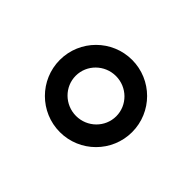

<svg xmlns="http://www.w3.org/2000/svg" viewBox="-67 -854 462 462"><g transform="rotate(-45 164.0 -623.0)"><path d="M41 -623C41 -555.1 96.1 -500 164 -500C231.9 -500 287 -555.1 287 -623C287 -690.9 231.9 -746 164 -746C96.1 -746 41 -690.9 41 -623ZM96 -623C96 -661.1 126.5 -692 164 -692C201.5 -692 232 -661.1 232 -623C232 -584.9 201.5 -554 164 -554C126.5 -554 96 -584.9 96 -623Z"/></g></svg>

Font: Resamitz
Style: Bold
Weight: 700
Designer: gluk
Foundry: gluk
Version: Version 0.047